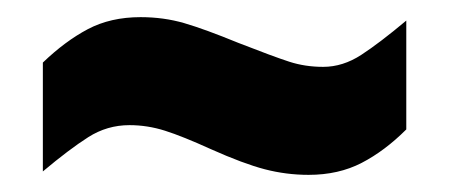

<svg xmlns="http://www.w3.org/2000/svg" viewBox="-20 -436 525 224"><path d="M30 -363Q56 -388 82.5 -402Q109 -416 144 -416Q171 -416 195 -409Q219 -402 258 -386Q299 -370 317.5 -364Q336 -358 357 -358Q380 -358 401.5 -372Q423 -386 454 -412V-285Q429 -260 402 -246Q375 -232 340 -232Q314 -232 289 -238.5Q264 -245 226 -262Q193 -277 172.5 -283.5Q152 -290 131 -290Q105 -290 83 -276Q61 -262 30 -236Z"/></svg>

Font: Noto Sans Gurmukhi ExtraCondensed Black
Style: Regular
Weight: 900
Width: 2
Designer: Jelle Bosma - Monotype Design Team
Foundry: Monotype Imaging Inc.
Version: Version 2.004; ttfautohint (v1.8.4.7-5d5b)